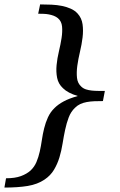

<svg xmlns="http://www.w3.org/2000/svg" viewBox="-35 -723 541 866"><path d="M429.2 -267.1Q408.7 -267.1 390.4 -266.4Q372.1 -265.6 356.2 -262.7Q340.3 -259.8 327.1 -253.7Q314 -247.6 303.2 -236.8Q284.7 -219.2 274.9 -193.4Q265.1 -167.5 258.8 -137.7Q252.4 -107.9 247.3 -75.7Q242.2 -43.5 233.2 -13.4Q224.1 16.6 208.5 42.7Q192.9 68.8 166 86.9Q134.3 108.4 90.1 115.7Q45.9 123 -15.1 123L-7.8 81.1Q32.7 81.1 59.3 71.3Q85.9 61.5 103 45.9Q120.1 29.8 129.4 7.8Q138.7 -14.2 144.3 -39.3Q149.9 -64.5 153.8 -91.3Q157.7 -118.2 164.1 -144Q170.4 -169.9 181.2 -193.6Q191.9 -217.3 210.9 -235.8Q227.5 -252.4 252.7 -265.9Q277.8 -279.3 315.9 -290Q271 -303.2 249 -325.2Q228 -344.7 222.7 -371.8Q217.3 -398.9 220.2 -429.2Q223.1 -459.5 230.7 -491.2Q238.3 -522.9 242.7 -551.5Q247.1 -580.1 244.9 -603.5Q242.7 -627 226.1 -641.1Q217.8 -647.9 207.3 -651.9Q196.8 -655.8 185.3 -658Q173.8 -660.2 161.4 -660.6Q148.9 -661.1 137.2 -661.1L146 -703.1Q172.9 -703.1 197.8 -701.9Q222.7 -700.7 244.4 -696.3Q266.1 -691.9 284.2 -683.8Q302.2 -675.8 314.9 -662.1Q333.5 -641.6 337.4 -613.5Q341.3 -585.4 337.4 -553.7Q333.5 -522 325.7 -489.3Q317.9 -456.5 313.7 -426.5Q309.6 -396.5 312.3 -371.8Q314.9 -347.2 332 -332Q340.8 -323.7 353 -319.8Q365.2 -315.9 379.2 -314.5Q393.1 -313 408.2 -313H438Z"/></svg>

Font: Charis SIL Cyr
Style: Italic
Weight: 400
Italic angle: -11°
Foundry: SIL International
Version: Version 5.000